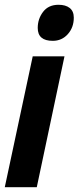

<svg xmlns="http://www.w3.org/2000/svg" viewBox="-28 -784 329 804"><path d="M130 -667Q130 -705 152.5 -734.5Q175 -764 217 -764Q247 -764 264 -750.5Q281 -737 281 -710Q281 -669 256 -641Q231 -613 193 -613Q130 -613 130 -667ZM109 -548H242L126 0H-8Z"/></svg>

Font: Noto Sans Display Ex Bold Cond
Style: Italic
Weight: 800
Width: 3
Italic angle: -12°
Designer: Monotype Design team
Foundry: Monotype Imaging Inc.
Version: Version 1.000